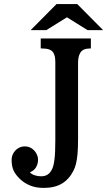

<svg xmlns="http://www.w3.org/2000/svg" viewBox="-20 -899 540 944"><path d="M257.8 -878.9H359.9L486.8 -751H410.2L309.1 -814L208 -751H130.9ZM180.2 -710H426.8V-661.1Q404.3 -660.6 393.1 -655.5Q381.8 -650.4 375 -640.1Q363.8 -621.1 363.8 -591.8V-215.8Q363.8 -171.4 361.1 -141.8Q358.4 -112.3 353.5 -93Q348.6 -73.7 340.8 -59.1Q319.8 -17.6 284.2 3.7Q248.5 24.9 194.8 24.9Q156.7 24.9 128.4 13.2Q100.1 1.5 80.1 -17.1Q57.6 -38.1 47.4 -59.3Q37.1 -80.6 37.1 -112.8Q37.1 -130.9 45.9 -146Q54.7 -161.1 69.3 -170.2Q84 -179.2 102.1 -179.2Q120.6 -179.2 135.3 -169.7Q149.9 -160.2 158.4 -145Q167 -129.9 167 -112.8Q167 -94.2 157.5 -77.1Q147.9 -60.1 127 -51.8Q136.2 -41.5 151.6 -36.9Q167 -32.2 182.1 -32.2Q200.7 -32.2 213.6 -40.3Q226.6 -48.3 235.8 -66.9Q243.7 -82 247.8 -114.7Q252 -147.5 252 -208V-591.8Q252 -606.9 250 -618.7Q248 -630.4 242.2 -640.1Q235.4 -650.4 222.9 -655.5Q210.4 -660.6 180.2 -661.1Z"/></svg>

Font: BIZ UDMincho
Style: Bold
Weight: 700
Monospace: yes
Designer: TypeBank Co., Ltd.
Foundry: Morisawa Inc.
Version: Version 1.06